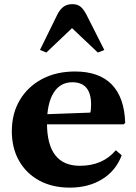

<svg xmlns="http://www.w3.org/2000/svg" viewBox="-20 -870 638 901"><path d="M307.5 10.5Q225.5 10.5 164.2 -22.8Q103 -56 69.2 -115.8Q35.5 -175.5 35.5 -254Q35.5 -337.5 73 -400.5Q110.5 -463.5 177.2 -499Q244 -534.5 332 -534.5Q445.5 -534.5 504.8 -473.2Q564 -412 567.5 -293L560 -286.5H128V-331.5L403.5 -341.5Q407.5 -352 407.5 -379Q407.5 -484 319.5 -484Q262 -484 231.2 -434Q200.5 -384 200.5 -292Q200.5 -92 355 -92Q462 -92 523.5 -165L551 -141.5Q524.5 -69.5 460.2 -29.5Q396 10.5 307.5 10.5ZM197.5 -623.5 167.5 -635.5 249.5 -802.5Q262.5 -827.5 279 -839Q295.5 -850.5 319.5 -850.5Q342.5 -850.5 356.8 -839.5Q371 -828.5 385 -802.5L469.5 -635.5L439 -623.5L318 -738Z"/></svg>

Font: Libre Caslon Text
Style: Regular
Weight: 400
Designer: Pablo Impallari, Rodrigo Fuenzalida, Katja Schimmel
Foundry: Pablo Impallari, Rodrigo Fuenzalida
Version: Version 2.000